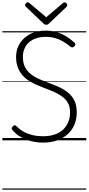

<svg xmlns="http://www.w3.org/2000/svg" viewBox="-20 -1196 755 1636"><path d="M346 19Q311 19 274.5 13Q238 7 204 -6Q170 -19 140 -39Q110 -59 87 -87Q79 -96 79.5 -103.5Q80 -111 89 -119Q98 -128 105.5 -128.5Q113 -129 126 -116Q151 -90 184.5 -72Q218 -54 259 -44.5Q300 -35 346 -35Q399 -35 441.5 -48.5Q484 -62 514 -88.5Q544 -115 560.5 -153Q577 -191 577 -240Q577 -285 560.5 -316Q544 -347 514.5 -369.5Q485 -392 447.5 -409.5Q410 -427 368 -442Q331 -456 295 -471.5Q259 -487 227 -507.5Q195 -528 170.5 -556Q146 -584 131.5 -622Q117 -660 117 -710Q117 -763 137 -804.5Q157 -846 191.5 -875.5Q226 -905 271.5 -920Q317 -935 369 -935Q424 -935 468.5 -920.5Q513 -906 549 -883Q585 -860 614 -833Q623 -825 622.5 -817.5Q622 -810 614 -802Q604 -792 596.5 -792Q589 -792 578 -800Q549 -824 517.5 -842.5Q486 -861 449.5 -871.5Q413 -882 369 -882Q324 -882 288.5 -870Q253 -858 227.5 -835.5Q202 -813 188.5 -781.5Q175 -750 175 -710Q175 -660 192.5 -625.5Q210 -591 240 -566.5Q270 -542 309 -524.5Q348 -507 389 -492Q433 -476 476.5 -457Q520 -438 556 -410Q592 -382 613 -341Q634 -300 634 -240Q634 -181 614 -133.5Q594 -86 555.5 -51.5Q517 -17 464 1Q411 19 346 19ZM531 -1176Q539 -1176 546 -1168.5Q553 -1161 553 -1152Q553 -1149 552.5 -1146Q552 -1143 548 -1139L399 -997Q393 -992 388 -988.5Q383 -985 374 -985Q365 -985 359.5 -988.5Q354 -992 349 -997L199 -1140Q195 -1144 194.5 -1147.5Q194 -1151 194 -1153Q194 -1162 201.5 -1169Q209 -1176 216 -1176Q221 -1176 225 -1173.5Q229 -1171 233 -1168L374 -1049L514 -1168Q519 -1171 522.5 -1173.5Q526 -1176 531 -1176ZM0 410H715V420H0ZM0 -20H715V0H0ZM0 -505H715V-500H0ZM0 -930H715V-920H0Z"/></svg>

Font: Playwrite DE Grund Guides
Style: Regular
Weight: 400
Designer: Veronika Burian, José Scaglione
Foundry: TypeTogether
Version: Version 1.003